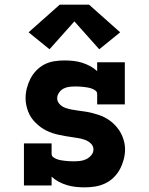

<svg xmlns="http://www.w3.org/2000/svg" viewBox="-20 -798 640 826"><path d="M344 8Q325 8 306 6Q287 4 268.5 -1.5Q250 -7 233 -16Q216 -25 202 -38V0H83V-181H202V-136Q202 -127 209.5 -121.5Q217 -116 225.5 -113Q234 -110 243 -108.5Q252 -107 260.5 -106Q269 -105 278 -104.5Q287 -104 296 -104Q310 -104 324 -105.5Q338 -107 350.5 -113Q363 -119 372.5 -130Q382 -141 382 -155Q382 -170 371 -180.5Q360 -191 346.5 -196Q333 -201 318.5 -203.5Q304 -206 290 -208Q276 -210 261.5 -212.5Q247 -215 233 -218Q219 -221 205.5 -225.5Q192 -230 179 -236.5Q166 -243 154.5 -251.5Q143 -260 132.5 -270.5Q122 -281 114 -293Q106 -305 101 -318.5Q96 -332 93 -346Q90 -360 90 -375Q90 -397 95.5 -418.5Q101 -440 111 -459.5Q121 -479 136.5 -495Q152 -511 171.5 -521Q191 -531 213 -534.5Q235 -538 257 -538Q276 -538 295 -536Q314 -534 332 -528.5Q350 -523 367 -514Q384 -505 398 -492V-530H517V-349H398V-394Q398 -403 390.5 -408.5Q383 -414 374.5 -417Q366 -420 357.5 -421.5Q349 -423 340 -424Q331 -425 322.5 -425.5Q314 -426 305 -426Q292 -426 278.5 -424.5Q265 -423 253.5 -417Q242 -411 234 -399.5Q226 -388 226 -375Q226 -361 236.5 -350Q247 -339 261 -334Q275 -329 289 -326.5Q303 -324 317.5 -322Q332 -320 346 -318Q360 -316 374 -312.5Q388 -309 402 -304.5Q416 -300 429 -293.5Q442 -287 453.5 -278.5Q465 -270 475 -259.5Q485 -249 493 -237Q501 -225 506.5 -211.5Q512 -198 515 -184Q518 -170 518 -156Q518 -133 512 -111Q506 -89 495.5 -69.5Q485 -50 468.5 -34Q452 -18 431.5 -8.5Q411 1 389 4.5Q367 8 344 8ZM193 -586 103 -659 237 -778H363L497 -659L407 -586L300 -706Z"/></svg>

Font: Iosevka Slab Heavy Extended
Style: Regular
Weight: 900
Width: 7
Monospace: yes
Designer: Belleve Invis
Foundry: Belleve Invis
Version: Version 11.1.0; ttfautohint (v1.8.3)